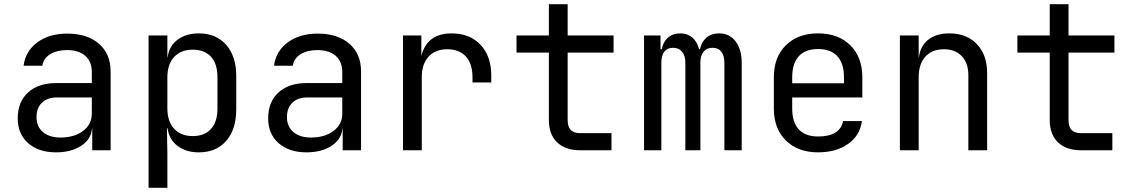

<svg xmlns="http://www.w3.org/2000/svg" viewBox="-20 -720 5440 920"><path d="M510 -378V0H422V-105H421Q417 -53 369 -21.5Q321 10 249 10Q165 10 115 -34Q65 -78 65 -153Q65 -232 114.5 -277Q164 -322 250 -322H420V-375Q420 -425 388.5 -452.5Q357 -480 301 -480Q252 -480 220 -460Q188 -440 183 -405H93Q102 -475 159 -517Q216 -559 302 -559Q398 -559 454 -510.5Q510 -462 510 -378ZM420 -175V-253H252Q207 -253 181 -228Q155 -203 155 -159Q155 -113 186 -87Q217 -61 270 -61Q336 -61 378 -92.5Q420 -124 420 -175Z M1112 -356V-195Q1112 -100 1064 -45Q1016 10 933 10Q871 10 830.5 -21Q790 -52 783 -105H780L782 20V180H692V-550H782V-445H783Q790 -499 830.5 -529.5Q871 -560 933 -560Q1016 -560 1064 -505Q1112 -450 1112 -356ZM1022 -350Q1022 -414 991 -448Q960 -482 903 -482Q847 -482 814.5 -447Q782 -412 782 -350V-200Q782 -138 814.5 -103Q847 -68 903 -68Q960 -68 991 -102Q1022 -136 1022 -200Z M1710 -378V0H1622V-105H1621Q1617 -53 1569 -21.5Q1521 10 1449 10Q1365 10 1315 -34Q1265 -78 1265 -153Q1265 -232 1314.5 -277Q1364 -322 1450 -322H1620V-375Q1620 -425 1588.5 -452.5Q1557 -480 1501 -480Q1452 -480 1420 -460Q1388 -440 1383 -405H1293Q1302 -475 1359 -517Q1416 -559 1502 -559Q1598 -559 1654 -510.5Q1710 -462 1710 -378ZM1620 -175V-253H1452Q1407 -253 1381 -228Q1355 -203 1355 -159Q1355 -113 1386 -87Q1417 -61 1470 -61Q1536 -61 1578 -92.5Q1620 -124 1620 -175Z M2334 -358V-325H2244V-350Q2244 -414 2212.5 -449Q2181 -484 2123 -484Q2066 -484 2033.5 -448.5Q2001 -413 2001 -350V0H1911V-550H1999V-452Q2026 -560 2144 -560Q2231 -560 2282.5 -505.5Q2334 -451 2334 -358Z M2760 0Q2689 0 2649.5 -38Q2610 -76 2610 -145V-468H2455V-550H2610V-700H2700V-550H2920V-468H2700V-145Q2700 -113 2714.5 -97.5Q2729 -82 2760 -82H2910V0Z M3534 -418V0H3451V-419Q3451 -453 3436.5 -472Q3422 -491 3394 -491Q3367 -491 3351.5 -472.5Q3336 -454 3336 -420V0H3264V-419Q3264 -453 3248.5 -472Q3233 -491 3205 -491Q3178 -491 3163.5 -472.5Q3149 -454 3149 -420V0H3066V-550H3145V-484H3151Q3157 -519 3180.5 -539.5Q3204 -560 3240 -560Q3274 -560 3297 -540.5Q3320 -521 3330 -484H3334Q3341 -519 3365 -539.5Q3389 -560 3425 -560Q3476 -560 3505 -521.5Q3534 -483 3534 -418Z M4112 -253H3776V-200Q3776 -134 3807.5 -100Q3839 -66 3900 -66Q4005 -66 4020 -140H4110Q4101 -71 4044 -30.5Q3987 10 3900 10Q3803 10 3745.5 -47Q3688 -104 3688 -200V-350Q3688 -446 3745.5 -503Q3803 -560 3900 -560Q3997 -560 4054.5 -503Q4112 -446 4112 -350ZM3776 -321H4024V-350Q4024 -416 3992.5 -450.5Q3961 -485 3900 -485Q3839 -485 3807.5 -450.5Q3776 -416 3776 -350Z M4710 -370V0H4620V-360Q4620 -418 4588.5 -451Q4557 -484 4503 -484Q4446 -484 4414 -448.5Q4382 -413 4382 -350V0H4292V-550H4382V-445H4383Q4390 -500 4428 -530Q4466 -560 4529 -560Q4612 -560 4661 -508.5Q4710 -457 4710 -370Z M5160 0Q5089 0 5049.5 -38Q5010 -76 5010 -145V-468H4855V-550H5010V-700H5100V-550H5320V-468H5100V-145Q5100 -113 5114.5 -97.5Q5129 -82 5160 -82H5310V0Z"/></svg>

Font: JetBrains Mono
Style: Regular
Weight: 400
Monospace: yes
Designer: Philipp Nurullin, Konstantin Bulenkov
Foundry: JetBrains
Version: Version 2.001;December 29, 2023;FontCreator 11.5.0.2427 32-b